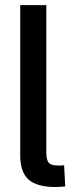

<svg xmlns="http://www.w3.org/2000/svg" viewBox="-20 -748 293 769"><path d="M203.1 1Q127.9 1 94.5 -28.8Q61 -58.6 61 -125V-727.5H165.5V-137.7Q165.5 -106.9 175.5 -95.9Q185.5 -85 213.9 -85Q219.7 -85 226.1 -85.2Q232.4 -85.4 236.8 -85.9L241.2 -1.5Q232.9 -0.5 222.9 0.2Q212.9 1 203.1 1Z"/></svg>

Font: Inter 28pt Medium
Style: Regular
Weight: 500
Designer: Rasmus Andersson
Foundry: rsms
Version: Version 4.001;git-66647c0bb